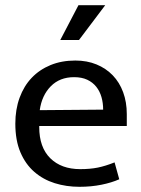

<svg xmlns="http://www.w3.org/2000/svg" viewBox="-20 -710 544 739"><path d="M468 -225H131V-221Q131 -143 173.5 -101Q216 -59 289 -59Q327 -59 356.5 -65Q386 -71 421 -85L439 -20Q410 -7 370.5 1Q331 9 286 9Q235 9 190.5 -5Q146 -19 112 -48.5Q78 -78 58.5 -124Q39 -170 39 -234Q39 -289 55.5 -334Q72 -379 102 -410.5Q132 -442 174.5 -459.5Q217 -477 270 -477Q315 -477 351.5 -462Q388 -447 414 -420Q440 -393 454 -355Q468 -317 468 -271ZM377 -288Q377 -314 370.5 -336.5Q364 -359 350.5 -376Q337 -393 316 -403Q295 -413 265 -413Q210 -413 175.5 -378Q141 -343 133 -286ZM385 -690 284 -556H212L282 -690Z"/></svg>

Font: Ek Mukta
Style: Regular
Weight: 400
Designer: Girish Dalvi and Yashodeep Gholap
Foundry: Ek Type
Version: Version 2.538;PS 1.001;hotconv 16.6.51;makeotf.lib2.5.65220;